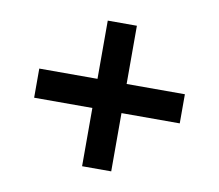

<svg xmlns="http://www.w3.org/2000/svg" viewBox="-59 -679 691 605"><g transform="rotate(10 286.0 -377.0)"><path d="M53.2 -330V-423.2H239.5V-609.5H332.7V-423.2H519.1V-330H332.7V-143.6H239.5V-330Z"/></g></svg>

Font: Spartan MB SemBd
Style: Regular
Weight: 600
Designer: Matt Bailey, Mirko Velimirovic
Foundry: Matt Bailey
Version: Version 1.005